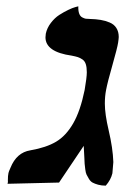

<svg xmlns="http://www.w3.org/2000/svg" viewBox="-20 -582 396 608"><path d="M315.9 -296.9Q312 -276.9 312 -253.9Q312 -220.7 324.2 -168.9Q337.4 -112.8 338.9 -68.8Q335.9 -33.7 335.9 -33.2Q331.1 -12.7 314.9 5.9Q301.3 5.9 290.8 2.9Q280.3 0 273.4 -3.7Q266.6 -7.3 261.7 -15.4Q256.8 -23.4 254.2 -28.8Q251.5 -34.2 250 -45.9Q248.5 -57.6 248 -63.5Q247.6 -69.3 247.1 -83Q246.6 -89.4 246.1 -101.8Q245.6 -114.3 245.1 -120.1L167 -3.9L3.9 0Q5.9 -6.8 4.9 -9.8Q4.9 -26.4 6.8 -34.2Q7.3 -37.6 13.2 -50.8Q32.7 -99.1 76.2 -106Q126.5 -114.7 157.7 -133.3Q189 -151.9 211.7 -191.2Q234.4 -230.5 248 -296.9Q254.9 -336.9 254.9 -353Q254.9 -368.7 251.7 -378.7Q248.5 -388.7 241 -393.8Q233.4 -398.9 226.6 -401.1Q219.7 -403.3 207 -405.8Q124 -417.5 124 -463.9Q124 -465.3 124.5 -469.2Q125 -473.1 125 -475.1Q128.9 -493.7 141.1 -509.5Q153.3 -525.4 167.7 -534.7Q182.1 -543.9 195.8 -550.5Q209.5 -557.1 218.8 -559.6L228 -562Q227.5 -547.9 230.7 -539.1Q233.9 -530.3 240.5 -526.9Q247.1 -523.4 251.7 -522.7Q256.3 -522 264.2 -522Q283.7 -521.5 298.6 -519Q313.5 -516.6 327.4 -510.7Q341.3 -504.9 348.6 -493.2Q356 -481.4 356 -464.8Q356 -460.4 354 -446.8Q351.6 -430.7 335 -372.1Q320.8 -322.8 315.9 -296.9Z"/></svg>

Font: Linux Libertine G
Style: Bold Italic
Weight: 700
Italic angle: -11.5°
Designer: Philipp H. Poll
Foundry: Philipp H. Poll
Version: Version 4.1.0